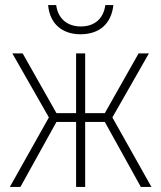

<svg xmlns="http://www.w3.org/2000/svg" viewBox="-20 -742 640 762"><path d="M299 -606C375 -606 422 -648 430 -722H398C391 -668 355 -637 301 -637C247 -637 210 -668 203 -722H171C177 -648 227 -606 299 -606ZM19 0H61L204 -258H282V0H318V-258H396L539 0H581L426 -276L571 -530H530L396 -293H318V-530H282V-293H204L70 -530H29L174 -276Z"/></svg>

Font: Noto Sans Mono ExtraLight
Style: Regular
Weight: 200
Designer: Monotype Design Team
Foundry: Monotype Imaging Inc.
Version: Version 2.014